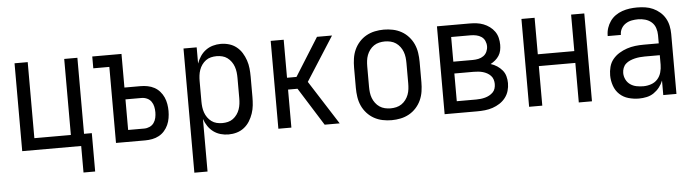

<svg xmlns="http://www.w3.org/2000/svg" viewBox="-46 -723 4093 1132"><g transform="rotate(-5 2000.0 -156.5)"><path d="M413 157V0H64V-520H142V-70H358V-520H436V-70H482V157Z M619 0V-450H524V-520H697V-321H792Q813 -321 834 -317Q855 -313 873.5 -303Q892 -293 906 -277Q920 -261 928.5 -242Q937 -223 940.5 -202Q944 -181 944 -161Q944 -140 940.5 -119Q937 -98 928.5 -79Q920 -60 906 -44Q892 -28 873.5 -18Q855 -8 834 -4Q813 0 792 0ZM697 -70H792Q809 -70 824.5 -77Q840 -84 849.5 -97.5Q859 -111 862.5 -127.5Q866 -144 866 -160Q866 -177 862.5 -193.5Q859 -210 849.5 -223.5Q840 -237 824.5 -244Q809 -251 792 -251H697Z M1064 215V-520H1142V-424Q1150 -447 1163.5 -467Q1177 -487 1196 -501Q1215 -515 1238 -521.5Q1261 -528 1285 -528Q1310 -528 1334 -521Q1358 -514 1377.5 -498.5Q1397 -483 1410 -462Q1423 -441 1431 -417.5Q1439 -394 1441.5 -369.5Q1444 -345 1444 -320V-200Q1444 -175 1441.5 -150.5Q1439 -126 1431 -102.5Q1423 -79 1410 -58Q1397 -37 1377.5 -21.5Q1358 -6 1334 1Q1310 8 1285 8Q1261 8 1238 1.5Q1215 -5 1196 -19Q1177 -33 1163.5 -53Q1150 -73 1142 -96V215ZM1254 -62Q1271 -62 1287.5 -66Q1304 -70 1317.5 -80Q1331 -90 1341 -104Q1351 -118 1356.5 -134Q1362 -150 1364 -166.5Q1366 -183 1366 -200V-320Q1366 -337 1364 -353.5Q1362 -370 1356.5 -386Q1351 -402 1341 -416Q1331 -430 1317.5 -440Q1304 -450 1287.5 -454Q1271 -458 1254 -458Q1237 -458 1220.5 -454Q1204 -450 1190.5 -440Q1177 -430 1167 -416Q1157 -402 1151.5 -386Q1146 -370 1144 -353.5Q1142 -337 1142 -320V-200Q1142 -183 1144 -166.5Q1146 -150 1151.5 -134Q1157 -118 1167 -104Q1177 -90 1190.5 -80Q1204 -70 1220.5 -66Q1237 -62 1254 -62Z M1854 0 1713 -225H1657V0H1580V-520H1657V-295H1713L1854 -520H1943L1777 -260L1943 0Z M2250 8Q2223 8 2196.5 2.5Q2170 -3 2146.5 -16Q2123 -29 2104.5 -49.5Q2086 -70 2075 -94.5Q2064 -119 2060 -146Q2056 -173 2056 -200V-320Q2056 -347 2060 -374Q2064 -401 2075 -425.5Q2086 -450 2104.5 -470.5Q2123 -491 2146.5 -504Q2170 -517 2196.5 -522.5Q2223 -528 2250 -528Q2277 -528 2303.5 -522.5Q2330 -517 2353.5 -504Q2377 -491 2395.5 -470.5Q2414 -450 2425 -425.5Q2436 -401 2440 -374Q2444 -347 2444 -320V-200Q2444 -173 2440 -146Q2436 -119 2425 -94.5Q2414 -70 2395.5 -49.5Q2377 -29 2353.5 -16Q2330 -3 2303.5 2.5Q2277 8 2250 8ZM2250 -62Q2267 -62 2284 -66Q2301 -70 2315 -79.5Q2329 -89 2339.5 -103Q2350 -117 2356 -133Q2362 -149 2364 -166Q2366 -183 2366 -200V-320Q2366 -337 2364 -354Q2362 -371 2356 -387Q2350 -403 2339.5 -417Q2329 -431 2315 -440.5Q2301 -450 2284 -454Q2267 -458 2250 -458Q2233 -458 2216 -454Q2199 -450 2185 -440.5Q2171 -431 2160.5 -417Q2150 -403 2144 -387Q2138 -371 2136 -354Q2134 -337 2134 -320V-200Q2134 -183 2136 -166Q2138 -149 2144 -133Q2150 -117 2160.5 -103Q2171 -89 2185 -79.5Q2199 -70 2216 -66Q2233 -62 2250 -62Z M2757 0H2564V-520H2757Q2778 -520 2798.5 -517.5Q2819 -515 2838.5 -507.5Q2858 -500 2875 -487.5Q2892 -475 2904 -458Q2916 -441 2921 -420.5Q2926 -400 2926 -379Q2926 -362 2922.5 -345.5Q2919 -329 2910 -315Q2901 -301 2888 -290Q2875 -279 2860 -271Q2880 -265 2897.5 -253.5Q2915 -242 2928 -226.5Q2941 -211 2946.5 -191Q2952 -171 2952 -150Q2952 -127 2945.5 -104.5Q2939 -82 2924.5 -63.5Q2910 -45 2890.5 -32.5Q2871 -20 2849 -12.5Q2827 -5 2803.5 -2.5Q2780 0 2757 0ZM2642 -304H2757Q2774 -304 2790.5 -307.5Q2807 -311 2820.5 -320.5Q2834 -330 2841 -345.5Q2848 -361 2848 -377Q2848 -394 2841 -409.5Q2834 -425 2820.5 -434Q2807 -443 2790.5 -446.5Q2774 -450 2757 -450H2642ZM2642 -70H2757Q2771 -70 2784 -71.5Q2797 -73 2810 -76.5Q2823 -80 2835 -86.5Q2847 -93 2856.5 -102.5Q2866 -112 2870 -125Q2874 -138 2874 -152Q2874 -165 2870 -178Q2866 -191 2856.5 -201Q2847 -211 2835 -217.5Q2823 -224 2810.5 -227.5Q2798 -231 2784.5 -232.5Q2771 -234 2757 -234H2642Z M3064 0V-520H3142V-304H3358V-520H3436V0H3358V-234H3142V0Z M3714 8Q3683 8 3652.5 -0.5Q3622 -9 3599.5 -30Q3577 -51 3566.5 -81.5Q3556 -112 3556 -143Q3556 -168 3562.5 -193Q3569 -218 3585 -237.5Q3601 -257 3623 -270.5Q3645 -284 3669 -292Q3693 -300 3718 -303Q3743 -306 3769 -306H3858V-355Q3858 -376 3851 -397Q3844 -418 3828 -432Q3812 -446 3791 -452Q3770 -458 3749 -458Q3730 -458 3711 -454.5Q3692 -451 3675.5 -440.5Q3659 -430 3649.5 -413Q3640 -396 3640 -377V-375H3562V-378Q3562 -401 3569 -422.5Q3576 -444 3589 -462.5Q3602 -481 3620.5 -494Q3639 -507 3660.5 -514.5Q3682 -522 3704 -525Q3726 -528 3749 -528Q3773 -528 3797 -524.5Q3821 -521 3843 -511Q3865 -501 3883.5 -485Q3902 -469 3914 -448Q3926 -427 3931 -403Q3936 -379 3936 -355V0H3858V-86Q3850 -65 3835.5 -46.5Q3821 -28 3802 -15Q3783 -2 3760 3Q3737 8 3714 8ZM3746 -62Q3769 -62 3791.5 -69.5Q3814 -77 3829.5 -94Q3845 -111 3851.5 -134Q3858 -157 3858 -180V-236H3769Q3754 -236 3739 -234.5Q3724 -233 3709.5 -229.5Q3695 -226 3681 -220Q3667 -214 3656 -204Q3645 -194 3639.5 -179.5Q3634 -165 3634 -150Q3634 -130 3643 -111.5Q3652 -93 3668.5 -81.5Q3685 -70 3705 -66Q3725 -62 3746 -62Z"/></g></svg>

Font: Iosevka
Style: Regular
Weight: 400
Monospace: yes
Designer: Belleve Invis
Foundry: Belleve Invis
Version: Version 33.2.3; ttfautohint (v1.8.4)